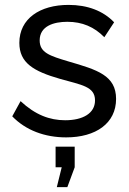

<svg xmlns="http://www.w3.org/2000/svg" viewBox="-20 -551 528 784"><path d="M250 10C372 10 454 -48 454 -147C454 -243 377 -266 260 -300C183 -323 142 -336 142 -386C142 -445 200 -462 255 -462C316 -462 365 -441 406 -399L446 -460C401 -507 337 -531 260 -531C143 -531 59 -475 59 -376C59 -294 117 -260 225 -229C313 -204 368 -198 368 -141C368 -88 318 -60 246 -60C183 -60 124 -82 64 -138L30 -76C85 -19 163 10 250 10ZM212 213H255L285 132V48H207V132H232Z"/></svg>

Font: FIGSv2-sans-serif Medium
Style: Regular
Weight: 500
Designer: Matt McInerney, Pablo Impallari, Rodrigo Fuenzalida,Mirko Velimirovic
Foundry: Matt McInerney, Pablo Impallari, Rodrigo Fuenzalida
Version: Version 4.021;hotconv 1.0.109;makeotfexe 2.5.65596